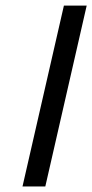

<svg xmlns="http://www.w3.org/2000/svg" viewBox="-20 -672 332 691"><path d="M143.1 -1H61L210 -651.9H292Z"/></svg>

Font: Linux Libertine G
Style: Bold Italic
Weight: 700
Italic angle: -11.5°
Designer: Philipp H. Poll
Foundry: Philipp H. Poll
Version: Version 4.1.0